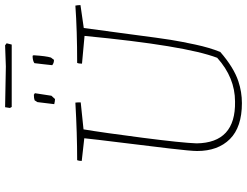

<svg xmlns="http://www.w3.org/2000/svg" viewBox="-128 -835 970 754"><g transform="rotate(-90 357.0 -458.0)"><path d="M314 -897 310 -904 313 -923Q454 -920 473 -920L556 -923L564 -917L559 -897ZM478 -738Q479 -750 482 -774.5Q485 -799 486 -808Q496 -815 515 -815L517 -811Q514 -762 508 -743Q506 -741 503 -736.5Q500 -732 499 -731Q486 -731 478 -738ZM325 -730 333 -796Q333 -797 340 -807Q348 -810 362 -810L368 -806L358 -741Q356 -738 345 -727Q337 -727 325 -730ZM329 7Q235 7 188 -40Q141 -87 141 -169Q141 -193 151 -278Q161 -363 174 -467.5Q187 -572 191 -612L102 -622Q102 -634 105 -640Q209 -640 331 -647Q332 -640 332 -626L226 -615Q213 -538 193 -383Q173 -228 171 -171Q173 -17 335 -20Q429 -20 507 -90Q555 -216 593 -611L484 -621Q484 -634 487 -640Q615 -640 712 -647Q714 -637 714 -627L624 -614Q614 -543 599 -428Q584 -313 577.5 -272.5Q571 -232 559 -176Q547 -120 530 -78Q469 -25 415 -7Q373 7 329 7Z"/></g></svg>

Font: Albura ExtraLight
Style: Italic
Weight: 156
Italic angle: -7°
Designer: Mercedes Jáuregui
Foundry: Omnibus-Type Team
Version: Version 1.000